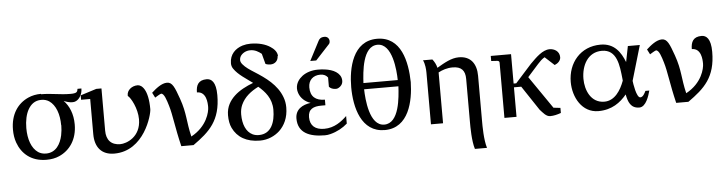

<svg xmlns="http://www.w3.org/2000/svg" viewBox="-53 -997 5564 1471"><g transform="rotate(-5 2729.0 -261.0)"><path d="M406 -241C406 -214 403 -188 398 -163C384 -98 348 -34 271 -34C248 -34 228 -40 211 -51C161 -85 137 -156 137 -241C137 -297 148 -349 169 -385C189 -419 219 -447 270 -447C293 -447 313 -441 330 -430C380 -396 405 -324 405 -240ZM272 -493C235 -493 202 -486 173 -473C90 -436 34 -356 34 -238C34 -202 39 -169 50 -138C81 -51 153 14 270 14C307 14 340 8 369 -5C451 -41 509 -121 509 -237C509 -318 482 -381 440 -424C458 -416 483 -408 507 -408C517 -408 526 -410 534 -414C563 -428 584 -466 584 -507H554C553 -502 552 -497 551 -493C546 -475 523 -473 498 -473C415 -473 355 -490 272 -490Z M844 -56C773 -56 737 -98 737 -169V-494H697L574 -455V-421H644V-150C644 -50 694 12 792 12C1023 12 1096 -261 1096 -303C1096 -455 1046 -494 1015 -494C969 -494 933 -462 933 -426V-419C956 -403 1003 -317 1003 -234C1003 -97 891 -56 844 -56Z M1546 -494C1481 -494 1463 -454 1463 -400C1536 -400 1539 -313 1539 -281C1539 -244 1515 -134 1391 -67C1362 -187 1372 -244 1330 -363C1298 -453 1282 -494 1241 -494C1198 -494 1153 -456 1121 -427L1141 -388C1147 -392 1183 -414 1189 -414C1212 -414 1228 -361 1241 -318C1264 -243 1272 -148 1308 0H1402C1530 -91 1617 -170 1617 -366C1617 -468 1582 -494 1546 -494Z M2035 -217C2035 -121 2003 -33 1908 -33C1891 -33 1875 -36 1860 -43C1810 -67 1786 -127 1786 -202C1786 -229 1791 -253 1800 -274C1827 -335 1878 -373 1935 -402C1984 -360 2035 -305 2035 -216ZM2106 -622C2106 -656 2080 -681 2055 -697C2019 -721 1967 -736 1904 -736C1883 -736 1862 -733 1842 -727C1788 -710 1742 -669 1742 -599C1742 -584 1746 -570 1755 -557C1789 -507 1848 -473 1898 -435C1845 -415 1790 -387 1752 -351C1716 -317 1685 -271 1685 -205C1685 -166 1691 -133 1704 -106C1739 -33 1808 10 1913 10C1976 10 2028 -16 2064 -49C2105 -88 2135 -146 2135 -226C2135 -255 2130 -281 2121 -305C2085 -403 1998 -464 1916 -516C1883 -537 1850 -558 1828 -585C1819 -596 1814 -607 1814 -618C1814 -629 1817 -639 1822 -647C1836 -669 1864 -686 1898 -686C1935 -686 1961 -669 1984 -651L2005 -572C2013 -567 2030 -564 2043 -564C2079 -564 2103 -589 2103 -624Z M2302 -136C2302 -198 2343 -216 2404 -216H2435V-259C2364 -259 2324 -292 2324 -363C2324 -419 2361 -453 2416 -453C2445 -453 2462 -442 2474 -426V-355C2485 -342 2503 -334 2527 -334C2534 -334 2540 -336 2546 -339C2564 -348 2580 -366 2580 -392C2580 -408 2576 -422 2567 -435C2538 -477 2473 -493 2401 -493C2351 -493 2309 -478 2280 -456C2254 -436 2229 -405 2229 -362C2229 -351 2231 -340 2235 -328C2249 -287 2282 -258 2324 -244C2261 -236 2205 -205 2205 -134C2205 -24 2292 13 2412 13C2426 13 2440 11 2455 7C2506 -6 2551 -31 2586 -62V-120C2545 -81 2490 -37 2411 -37C2342 -37 2302 -70 2302 -136ZM2473 -739C2444 -739 2433 -726 2426 -712L2349 -564H2395L2505 -683C2509 -689 2510 -696 2510 -703C2510 -721 2498 -739 2473 -739Z M2741 -312H3005C3000 -228 2988 -29 2872 -29C2757 -29 2743 -236 2741 -312ZM3004 -360H2740C2745 -443 2757 -643 2873 -643C2988 -643 3003 -433 3004 -360ZM3102 -336C3099 -493 3059 -689 2873 -689C2686 -689 2644 -482 2644 -337C2644 -181 2691 13 2872 13C3058 13 3099 -192 3102 -336Z M3485 -493C3427 -493 3373 -461 3315 -427C3310 -452 3296 -477 3282 -494H3210C3225 -464 3228 -421 3228 -397V0H3321V-391C3351 -407 3388 -420 3431 -420C3498 -420 3527 -388 3527 -323V5C3527 49 3527 154 3547 217H3640C3620 153 3620 49 3620 5V-339C3620 -432 3576 -493 3485 -493Z M4002 -295 4086 -389C4101 -406 4121 -426 4140 -436L4212 -370C4238 -380 4259 -401 4259 -426C4259 -472 4220 -494 4183 -494C4129 -494 4078 -442 4031 -395L3906 -256H3886V-482H3730V-443L3777 -440C3787 -439 3793 -434 3793 -425V0H3886V-227H3942L4067 -39C4091 -13 4113 17 4144 17C4172 17 4199 10 4227 0V-39L4174 -45Z M4721 -205C4694 -132 4647 -57 4567 -57C4463 -57 4422 -159 4422 -245C4422 -347 4472 -447 4581 -447C4697 -447 4709 -325 4720 -217ZM4759 -345C4729 -422 4681 -495 4575 -495C4420 -495 4323 -376 4323 -229C4323 -111 4390 11 4515 11C4620 11 4686 -40 4734 -98C4745 -41 4763 11 4830 11C4882 11 4907 -75 4917 -112H4887C4879 -95 4865 -66 4844 -66C4814 -66 4798 -179 4796 -197L4875 -466H4783Z M5352 -494C5287 -494 5269 -454 5269 -400C5342 -400 5345 -313 5345 -281C5345 -244 5321 -134 5197 -67C5168 -187 5178 -244 5136 -363C5104 -453 5088 -494 5047 -494C5004 -494 4959 -456 4927 -427L4947 -388C4953 -392 4989 -414 4995 -414C5018 -414 5034 -361 5047 -318C5070 -243 5078 -148 5114 0H5208C5336 -91 5423 -170 5423 -366C5423 -468 5388 -494 5352 -494Z"/></g></svg>

Font: Veleka
Style: Regular
Weight: 400
Designer: Stefan Peev, Context Ltd, 2016; SIL International, 1997-2014.
Foundry: Stefan Peev, Context Ltd, 2016
Version: Version 1.000